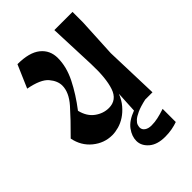

<svg xmlns="http://www.w3.org/2000/svg" viewBox="-292 -882 1270 1270"><g transform="rotate(-45 342.5 -247.5)"><path d="M25 -166Q116 -256 175 -323Q234 -390 234 -453Q234 -497 197.5 -540Q161 -583 55 -603L124 -763Q234 -763 288 -719.5Q342 -676 342 -603Q342 -521 299 -435Q256 -349 189 -262Q205 -196 250 -163Q295 -130 347 -130Q422 -130 448 -206.5Q474 -283 469 -420L456 -750H626V-651L612 -378L624 0H556Q502 12 470 26.5Q438 41 422.5 55.5Q407 70 403 83Q399 96 399 105Q399 125 417 138Q435 151 465 151Q494 151 524.5 144.5Q555 138 594 125V248Q569 257 539.5 262.5Q510 268 476 268Q402 268 361.5 233Q321 198 321 152Q321 109 351.5 67Q382 25 452 -1L460 -150Q443 -107 416.5 -76Q390 -45 359.5 -25Q329 -5 296.5 4Q264 13 236 13Q161 13 101 -36Q41 -85 25 -166Z"/></g></svg>

Font: Trickster
Style: Regular
Weight: 400
Designer: Jean-Baptiste Morizot
Foundry: Jean-Baptiste Morizot
Version: Version 2.000;PS 2.0;hotconv 1.0.88;makeotf.lib2.5.647800